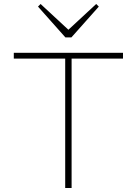

<svg xmlns="http://www.w3.org/2000/svg" viewBox="-20 -940 684 960"><path d="M306 0V-657H338V0ZM49 -647V-676H595V-647ZM461 -920 474 -907 337 -753H307L170 -907L183 -920L332 -782H312Z"/></svg>

Font: Outfit Thin
Style: Regular
Weight: 100
Designer: Rodrigo Fuenzalida
Foundry: fragTYPE
Version: Version 1.100;gftools[0.9.27]